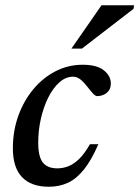

<svg xmlns="http://www.w3.org/2000/svg" viewBox="-20 -700 530 731"><path d="M258 -408Q230 -408 205.8 -386.2Q181.5 -364.5 163.5 -328.2Q145.5 -292 135.5 -247.5Q125.5 -203 125.5 -157Q125.5 -103.5 143.2 -81.2Q161 -59 198 -59Q221 -59 242 -67.8Q263 -76.5 283 -96.5Q303 -116.5 322.5 -151H354.5Q328 -90 299.8 -54.8Q271.5 -19.5 238.8 -4.2Q206 11 165.5 11Q99 11 64 -25.5Q29 -62 29 -135Q29 -202 50 -259.8Q71 -317.5 107.5 -361Q144 -404.5 192 -429Q240 -453.5 294.5 -453.5Q349 -453.5 375.5 -432.2Q402 -411 402 -382Q402 -359.5 387 -347Q372 -334.5 350.5 -334Q343 -334 333.8 -344.2Q324.5 -354.5 312 -370.5Q299.5 -387 286.2 -397.5Q273 -408 258 -408ZM252 -515 366.5 -680H490.5L488.5 -666.5L292 -515Z"/></svg>

Font: Newsreader 16pt Medium
Style: Italic
Weight: 500
Italic angle: -17°
Designer: Hugues Gentile
Foundry: Production Type
Version: Version 1.003